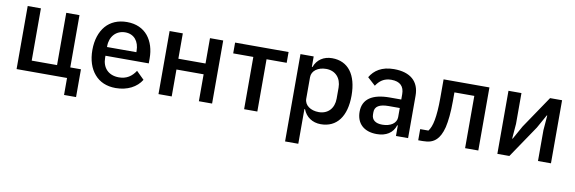

<svg xmlns="http://www.w3.org/2000/svg" viewBox="-52 -946 4666 1559"><g transform="rotate(10 2281.0 -166.0)"><path d="M494 0H78V-520H187V-89H396V-520H505V-89H593V140H494Z M896 12C821 12 762 -14 721 -62C680 -109 657 -177 657 -260C657 -343 680 -411 721 -459C762 -506 821 -532 896 -532C972 -532 1030 -504 1069 -457C1108 -409 1127 -345 1127 -273V-232H770V-215C770 -135 819 -78 907 -78C971 -78 1013 -108 1044 -156L1108 -93C1069 -29 993 12 896 12ZM896 -447C859 -447 827 -433 805 -409C783 -385 770 -351 770 -311V-304H1012V-314C1012 -394 968 -447 896 -447Z M1248 -520H1357V-311H1581V-520H1690V0H1581V-222H1357V0H1248Z M1954 -431H1788V-520H2229V-431H2063V0H1954Z M2327 -520H2436V-434H2441C2464 -497 2518 -532 2587 -532C2719 -532 2794 -432 2794 -260C2794 -88 2719 12 2587 12C2518 12 2464 -25 2441 -86H2436V200H2327ZM2554 -82C2630 -82 2679 -135 2679 -215V-305C2679 -385 2630 -438 2554 -438C2487 -438 2436 -402 2436 -349V-171C2436 -118 2487 -82 2554 -82Z M3097 -532C2996 -532 2936 -490 2901 -431L2966 -372C2993 -413 3029 -443 3090 -443C3163 -443 3197 -407 3197 -343V-299H3103C2958 -299 2881 -247 2881 -143C2881 -48 2941 12 3049 12C3125 12 3181 -22 3201 -87H3206V0H3306V-350C3306 -467 3232 -532 3097 -532ZM3197 -154C3197 -103 3148 -71 3080 -71C3025 -71 2992 -94 2992 -141V-159C2992 -206 3030 -229 3105 -229H3197V-154Z M3390 -89H3458C3474 -110 3486 -139 3494 -183C3502 -227 3507 -285 3507 -365V-520H3885V0H3776V-431H3612V-360C3612 -264 3604 -193 3592 -141C3579 -89 3560 -56 3540 -36C3512 -8 3478 3 3427 3H3390Z M4042 -520H4149V-266L4139 -143H4143L4205 -254L4385 -520H4484V0H4377V-254L4387 -377H4383L4321 -266L4141 0H4042Z"/></g></svg>

Font: Plexus Sans Medium
Style: Regular
Weight: 500
Version: Version 2.001;PS 002.001;hotconv 1.0.70;makeotf.lib2.5.58329